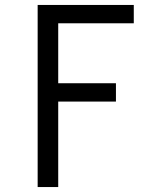

<svg xmlns="http://www.w3.org/2000/svg" viewBox="-20 -755 640 775"><path d="M132 0V-735H520V-661H215V-419H448V-345H215V0Z"/></svg>

Font: Iosevka Custom Extended
Style: Regular
Weight: 400
Width: 7
Monospace: yes
Designer: Belleve Invis
Foundry: Belleve Invis
Version: Version 11.2.4; ttfautohint (v1.8.4)